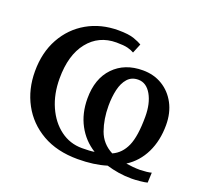

<svg xmlns="http://www.w3.org/2000/svg" viewBox="-104 -683 865 814"><g transform="rotate(20 329.0 -276.0)"><path d="M322.5 11Q229 11 162.5 -27.2Q96 -65.5 60.8 -130.8Q25.5 -196 25.5 -277.5Q25.5 -362.5 61 -426.5Q96.5 -490.5 158.5 -526Q220.5 -561.5 299 -561.5Q346 -561.5 370.8 -552.5Q395.5 -543.5 406.5 -536.5L389 -494Q377.5 -501 360 -505.5Q342.5 -510 309 -510Q229.5 -510 181.8 -450.2Q134 -390.5 134 -284.5Q134 -214 158.8 -158.5Q183.5 -103 226.5 -71Q269.5 -39 324 -39Q360.5 -39 380 -42.5Q330 -73.5 302 -125.8Q274 -178 274 -245.5Q274 -335 323.5 -386.2Q373 -437.5 455 -437.5Q504.5 -437.5 543 -414.2Q581.5 -391 603.8 -349.2Q626 -307.5 626 -252.5Q626 -182.5 599.5 -128Q573 -73.5 523.5 -42Q536 -40 552.8 -38.2Q569.5 -36.5 587.5 -36.5Q603 -37 616.2 -38.5Q629.5 -40 638 -42.5L636 3Q626 6 604 8.2Q582 10.5 566.5 10.5Q535 10.5 506.8 6Q478.5 1.5 452 -6.5Q395.5 11 322.5 11ZM452.5 -62Q492 -79.5 511.5 -123.8Q531 -168 531 -256Q531 -316 508.8 -354.8Q486.5 -393.5 450 -393.5Q420 -393.5 402 -373.2Q384 -353 376.2 -319.5Q368.5 -286 368.5 -246.5Q368.5 -186.5 386.2 -136.8Q404 -87 452.5 -62Z"/></g></svg>

Font: Merriweather Text
Style: Regular
Weight: 400
Designer: Eben Sorkin
Foundry: Eben Sorkin
Version: Version 2.100; ttfautohint (v1.7.19-72a1) -l 8 -r 50 -G 200 